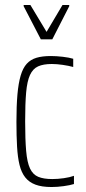

<svg xmlns="http://www.w3.org/2000/svg" viewBox="-20 -743 347 771"><path d="M187 8Q148 8 122.5 -1.5Q97 -11 81.5 -30.5Q66 -50 58.5 -80.5Q51 -111 48.5 -154.5Q46 -198 46 -254Q46 -318 50 -363.5Q54 -409 63 -439.5Q72 -470 87.5 -487Q103 -504 126.5 -511Q150 -518 184 -518Q206 -518 232 -515Q258 -512 274 -507V-474Q256 -479 232 -482.5Q208 -486 188 -486Q154 -486 133 -476.5Q112 -467 100.5 -442Q89 -417 85 -372Q81 -327 81 -256Q81 -183 85 -137Q89 -91 100.5 -66.5Q112 -42 133.5 -33Q155 -24 190 -24Q212 -24 236.5 -27.5Q261 -31 277 -37V-4Q261 1 235.5 4.5Q210 8 187 8ZM144 -585 75 -718V-723H102L167 -615L231 -723H258V-718L190 -585Z"/></svg>

Font: Saira ExtraCondensed Thin
Style: Regular
Weight: 250
Width: 2
Designer: Hector Gatti with collaboration of the Omnibus-Type team
Foundry: Omnibus-Type
Version: Version 1.101